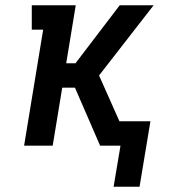

<svg xmlns="http://www.w3.org/2000/svg" viewBox="-20 -550 640 725"><path d="M409 155 435 0H358L263 -219H215L179 0H71L143 -438H100V-530H266L230 -311H265L432 -530H560L354 -265L431 -92H548L507 155Z"/></svg>

Font: Iosevka Curly Slab SmBdEx
Style: Italic
Weight: 600
Width: 7
Italic angle: -9°
Monospace: yes
Designer: Belleve Invis
Foundry: Belleve Invis
Version: Version 11.1.0; ttfautohint (v1.8.3)